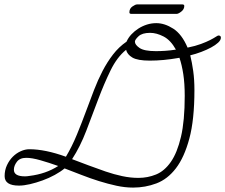

<svg xmlns="http://www.w3.org/2000/svg" viewBox="-20 -824 1022 871"><path d="M552 -598Q511 -565 481.5 -504.5Q452 -444 425.5 -373.5Q399 -303 371.5 -231Q344 -159 307 -102Q344 -88 382.5 -73.5Q421 -59 459 -46Q497 -33 534.5 -25Q572 -17 608 -17Q650 -17 688 -32.5Q726 -48 755 -89.5Q784 -131 801 -203.5Q818 -276 818 -389Q818 -445 811.5 -487.5Q805 -530 794 -562Q793 -562 791.5 -561.5Q790 -561 789 -561Q721 -549 660 -549Q604 -549 580.5 -563Q557 -577 552 -598ZM372 -324Q389 -370 406.5 -415.5Q424 -461 445 -501.5Q466 -542 492.5 -576.5Q519 -611 554 -635Q562 -653 576 -668Q590 -683 608 -694.5Q626 -706 646.5 -712.5Q667 -719 689 -719Q727 -719 766 -694Q805 -669 831 -608Q866 -615 891.5 -624.5Q917 -634 933.5 -642.5Q950 -651 959 -657Q968 -663 971 -663Q982 -663 982 -653Q982 -642 969.5 -630.5Q957 -619 937.5 -608.5Q918 -598 893 -588.5Q868 -579 843 -573Q851 -541 856.5 -502Q862 -463 862 -415Q862 -281 839 -195.5Q816 -110 778 -60.5Q740 -11 689.5 8Q639 27 584 27Q547 27 508 18.5Q469 10 429 -2.5Q389 -15 349.5 -30.5Q310 -46 273 -60Q255 -45 228.5 -30.5Q202 -16 173 -5.5Q144 5 116 11.5Q88 18 66 18Q1 18 1 -25Q1 -52 11.5 -74.5Q22 -97 38 -113Q54 -129 74 -138Q94 -147 113 -147Q185 -147 279 -113Q306 -158 328.5 -212.5Q351 -267 372 -324ZM114 -26Q188 -35 244 -71Q202 -86 163.5 -97Q125 -108 99 -108Q70 -108 56.5 -90Q43 -72 43 -54Q43 -24 93 -24Q98 -24 103 -24.5Q108 -25 114 -26ZM778 -599Q754 -642 722 -658.5Q690 -675 661 -675Q625 -675 608.5 -659.5Q592 -644 592 -635Q592 -621 613 -606.5Q634 -592 687 -592Q707 -592 730 -593.5Q753 -595 778 -599ZM576 -761Q567 -761 567 -768Q567 -785 580.5 -794.5Q594 -804 602 -804H807Q816 -804 816 -797Q816 -782 802.5 -771.5Q789 -761 781 -761Z"/></svg>

Font: Discipuli Britannica
Style: Regular
Weight: 400
Designer: Peter Wiegel
Foundry: Peter Wiegel
Version: Version 0.001 2009